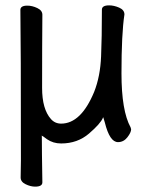

<svg xmlns="http://www.w3.org/2000/svg" viewBox="-20 -511 540 716"><path d="M111 185Q94 185 75.5 176Q57 167 57 151L58 88Q58 -355 56 -474Q56 -490 82 -490Q100 -490 119 -481Q138 -472 138 -456Q137 -340 137 -183Q137 -104 170 -67Q185 -50 208 -50Q282 -50 331 -168Q354 -226 357 -301Q360 -370 360 -475Q360 -491 387 -491Q405 -491 424.5 -482.5Q444 -474 444 -457Q433 -385 433 -237Q433 -98 467 -36L469 -29Q469 -17 455 1Q441 19 420 19Q389 19 371 -54Q365 -75 364 -75V-72Q355 -50 312 -13Q269 24 208 24Q178 24 155 8Q138 -5 136 -5L135 -4L136 -3Q136 50 138 169Q138 185 111 185Z"/></svg>

Font: LXGW WenKai Mono Medium
Style: Regular
Weight: 500
Monospace: yes
Designer: LXGW / Fontworks Inc.
Foundry: LXGW / Fontworks Inc.
Version: Version 1.520; June 14, 2025